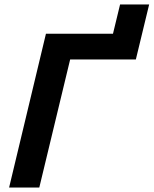

<svg xmlns="http://www.w3.org/2000/svg" viewBox="-20 -845 692 865"><path d="M21 0 187 -693H489L521 -825H652L592 -577H296L157 0Z"/></svg>

Font: Ubuntu Sans
Style: Bold Italic
Weight: 700
Italic angle: -13.5°
Designer: Dalton Maag Ltd
Foundry: Dalton Maag Ltd
Version: Version 1.006